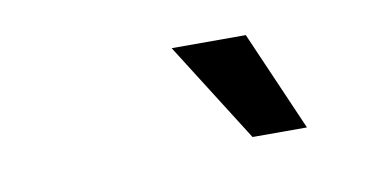

<svg xmlns="http://www.w3.org/2000/svg" viewBox="-32 -801 564 278"><g transform="rotate(-10 250.0 -662.5)"><path d="M402 -589H322L229 -736H338Z"/></g></svg>

Font: Creato Display Medium
Style: Italic
Weight: 500
Italic angle: -10°
Version: Version 1.000